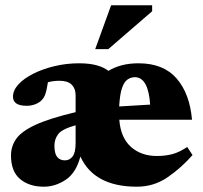

<svg xmlns="http://www.w3.org/2000/svg" viewBox="-20 -690 768 725"><path d="M205 -385Q181.5 -385 161 -379.5Q156 -348 151 -334.2Q146 -320.5 139 -313.5Q131 -304 115.2 -297.2Q99.5 -290.5 81 -290.5Q29 -290.5 29 -325Q29 -349 50 -371.8Q71 -394.5 106.8 -412.2Q142.5 -430 187 -440.5Q231.5 -451 278.5 -451Q317.5 -451 344.8 -443.5Q372 -436 389.5 -422.5Q411.5 -436 439.8 -443.5Q468 -451 503 -451Q597 -451 646.8 -393.8Q696.5 -336.5 705 -238H430.5Q435.5 -170.5 474 -135.8Q512.5 -101 572.5 -101Q605 -101 631.5 -108.2Q658 -115.5 687 -135L707 -104.5Q664 -55.5 612.2 -20.2Q560.5 15 497 15Q335.5 15 283.5 -99Q267.5 -37.5 228.2 -11.2Q189 15 145.5 15Q90.5 15 56 -13.8Q21.5 -42.5 21.5 -103Q21.5 -137.5 41.2 -165.8Q61 -194 113.8 -218.5Q166.5 -243 265.5 -266.5V-330.5Q265.5 -355.5 250.8 -370.2Q236 -385 205 -385ZM489 -398.5Q474.5 -398.5 461.8 -390Q449 -381.5 440.8 -357.8Q432.5 -334 430 -288L547 -295Q540 -398.5 489 -398.5ZM185.5 -140.5Q185.5 -110 196 -97.2Q206.5 -84.5 225 -84.5Q243 -84.5 254.2 -99.2Q265.5 -114 265.5 -149.5V-217Q214 -202.5 199.8 -183.5Q185.5 -164.5 185.5 -140.5ZM339.5 -504.5 399.5 -670H554.5V-647.5L389 -504.5Z"/></svg>

Font: Newsreader Text ExtraBold
Style: Regular
Weight: 800
Designer: Hugues Gentile
Foundry: Production Type
Version: Version 1.001